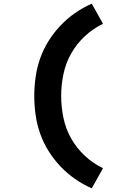

<svg xmlns="http://www.w3.org/2000/svg" viewBox="-20 -861 640 1042"><path d="M478 161Q430 140 387 110Q344 80 308 42Q272 4 244 -40.5Q216 -85 198.5 -134.5Q181 -184 173.5 -236Q166 -288 166 -340Q166 -392 173.5 -444Q181 -496 198.5 -545.5Q216 -595 244 -639.5Q272 -684 308 -722Q344 -760 387 -790Q430 -820 478 -841L539 -732Q485 -706 440.5 -664.5Q396 -623 366.5 -571Q337 -519 324.5 -459.5Q312 -400 312 -340Q312 -280 324.5 -220.5Q337 -161 366.5 -109Q396 -57 440.5 -15.5Q485 26 539 52Z"/></svg>

Font: Iosevka Custom Heavy Extended
Style: Regular
Weight: 900
Width: 7
Monospace: yes
Designer: Belleve Invis
Foundry: Belleve Invis
Version: Version 11.2.4; ttfautohint (v1.8.4)